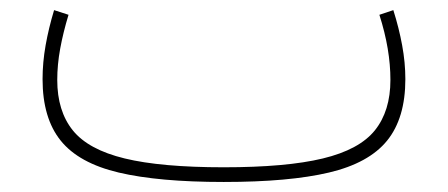

<svg xmlns="http://www.w3.org/2000/svg" viewBox="-20 -363 894 383"><path d="M764.6 -342.8 736.8 -333.5Q748 -298.3 753.4 -266.1Q758.8 -233.9 758.8 -203.6Q758.8 -141.6 727.8 -103Q696.8 -64.5 624 -46.9Q551.3 -29.3 426.3 -29.3Q301.3 -29.3 228.8 -46.9Q156.2 -64.5 125.2 -103Q94.2 -141.6 94.2 -203.6Q94.2 -233.9 100.1 -266.1Q106 -298.3 116.7 -333.5L87.9 -342.8Q77.1 -307.1 71 -272.7Q64.9 -238.3 64.9 -205.1Q64.9 -127.4 101.1 -82.5Q137.2 -37.6 216.8 -18.8Q296.4 0 426.3 0Q556.6 0 636.2 -18.8Q715.8 -37.6 752.2 -82.5Q788.6 -127.4 788.6 -205.1Q788.6 -238.3 782.2 -272.7Q775.9 -307.1 764.6 -342.8Z"/></svg>

Font: Estedad-FD-VF Thin
Style: Regular
Weight: 100
Designer: Amin Abedi
Version: Version 5.0